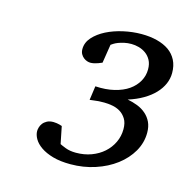

<svg xmlns="http://www.w3.org/2000/svg" viewBox="-72 -861 543 554"><g transform="rotate(15 200.0 -584.0)"><path d="M399.9 -706.1Q399.9 -689.5 393.1 -673.6Q386.2 -657.7 373 -643.8Q359.9 -629.9 340.3 -618.4Q320.8 -606.9 295.9 -599.1Q311.5 -596.2 325.9 -590.6Q340.3 -585 351.3 -575.4Q362.3 -565.9 368.7 -552.5Q375 -539.1 375 -521Q375 -491.2 359.9 -464.8Q344.7 -438.5 318.6 -418.7Q292.5 -398.9 257.8 -387.5Q223.1 -376 184.1 -376Q153.8 -376 131.6 -382.3Q109.4 -388.7 95 -398.7Q80.6 -408.7 73.7 -420.7Q66.9 -432.6 66.9 -443.8Q66.9 -448.2 68.6 -454.6Q70.3 -460.9 74.7 -466.8Q79.1 -472.7 86.7 -476.8Q94.2 -481 106 -481Q111.3 -481 115.7 -480.2Q120.1 -479.5 124 -478.5Q128.4 -477.1 131.8 -476.1L142.1 -424.8Q146.5 -422.4 159.7 -417.2Q172.9 -412.1 190.9 -412.1Q215.8 -412.1 236.8 -419.9Q257.8 -427.7 273.2 -441.4Q288.6 -455.1 297.4 -473.6Q306.2 -492.2 306.2 -513.2Q306.2 -532.2 298.8 -543.9Q291.5 -555.7 280.5 -562.3Q269.5 -568.8 256.6 -571Q243.7 -573.2 232.9 -573.2Q224.1 -573.2 216.3 -572.8Q208.5 -572.3 202.6 -571.3Q195.8 -570.3 189.9 -569.8L195.8 -611.8Q227.1 -609.9 252.2 -616Q277.3 -622.1 294.4 -634Q311.5 -646 320.8 -662.6Q330.1 -679.2 330.1 -698.2Q330.1 -714.4 324 -725.6Q317.9 -736.8 308.3 -743.7Q298.8 -750.5 287.4 -753.7Q275.9 -756.8 265.1 -756.8Q253.4 -756.8 243.7 -754.6Q233.9 -752.4 226.3 -749.5Q218.8 -746.6 213.9 -743.4Q209 -740.2 207 -738.8L198.2 -683.1Q191.9 -680.2 186 -678.2Q180.7 -676.3 174.8 -675Q168.9 -673.8 164.1 -673.8Q159.7 -673.8 154.3 -675.5Q148.9 -677.2 143.8 -681.2Q138.7 -685.1 135.3 -691.2Q131.8 -697.3 131.8 -706.1Q131.8 -725.6 146 -741.5Q160.2 -757.3 182.4 -768.6Q204.6 -779.8 231.9 -785.9Q259.3 -792 286.1 -792Q311.5 -792 332.5 -786.6Q353.5 -781.2 368.4 -770.8Q383.3 -760.3 391.6 -744.1Q399.9 -728 399.9 -706.1Z"/></g></svg>

Font: Charis SIL Eur
Style: Italic
Weight: 400
Italic angle: -11°
Foundry: SIL International
Version: Version 5.000